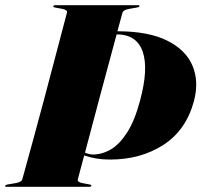

<svg xmlns="http://www.w3.org/2000/svg" viewBox="-53 -720 776 740"><path d="M247 -29Q244 -18 266 -14L292.5 -9Q300 -7.5 299 -4Q298 0 292 0H-28Q-34 0 -33 -4Q-32 -7.5 -23.5 -9L6 -14Q30 -18 33 -29Q77 -187.5 119.8 -348Q162.5 -508.5 205 -671Q208 -682 186 -686L159 -691Q151.5 -692.5 152.5 -696Q153.5 -700 159.5 -700H479.5Q485.5 -700 484.5 -696Q483.5 -692.5 475 -691L446 -686Q422 -682 419 -671Q409.5 -636.5 399.5 -599.5Q519 -599.5 591.2 -563.5Q663.5 -527.5 689 -466.5Q714.5 -405.5 694.5 -330.5Q664.5 -218.5 577 -161.8Q489.5 -105 370.5 -105Q343 -105 317.8 -109.2Q292.5 -113.5 271.5 -121Q265.5 -98 259.2 -75Q253 -52 247 -29ZM487 -333Q520 -455.5 496.8 -521.5Q473.5 -587.5 396.5 -587.5Q365.5 -474 335.2 -360Q305 -246 274.5 -131.5Q292.5 -124.5 305 -124.5Q340.5 -124.5 374.2 -144.2Q408 -164 437.2 -209.8Q466.5 -255.5 487 -333Z"/></svg>

Font: Fraunces 144pt Black
Style: Italic
Weight: 900
Italic angle: -16°
Version: Version 1.000;[0bf87f6ff]